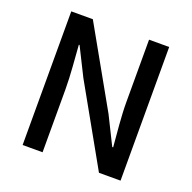

<svg xmlns="http://www.w3.org/2000/svg" viewBox="-130 -866 993 995"><g transform="rotate(20 367.0 -368.5)"><path d="M97 0H207V-346C207 -427 198 -512 193 -588H197L274 -434L518 0H637V-737H526V-393C526 -313 536 -224 542 -149H537L460 -304L216 -737H97Z"/></g></svg>

Font: Noto Sans CJK HK Medium
Style: Regular
Weight: 500
Designer: Ryoko NISHIZUKA 西塚涼子 (kana, bopomofo & ideographs); Paul D. Hunt (Latin, Greek & Cyrillic); Sandoll Communications 산돌커뮤니
Foundry: Adobe
Version: Version 2.004;hotconv 1.0.118;makeotfexe 2.5.65603